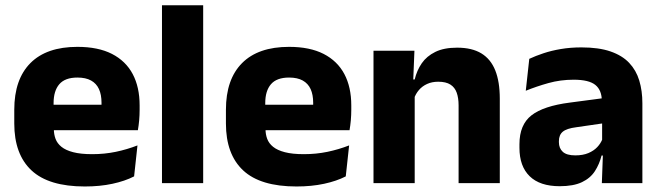

<svg xmlns="http://www.w3.org/2000/svg" viewBox="-20 -680 2450 713"><path d="M295 12.5Q161 12.5 97 -47.2Q33 -107 33 -221.5V-272.5Q33 -385.5 93 -445.8Q153 -506 267.5 -506Q344.5 -506 395.8 -479.8Q447 -453.5 472.8 -405Q498.5 -356.5 498.5 -288.5V-272Q498.5 -253 496.8 -233.2Q495 -213.5 492 -196.5H354Q356 -225.5 356.5 -251.2Q357 -277 357 -298Q357 -328.5 347.5 -349.2Q338 -370 318.2 -381Q298.5 -392 267.5 -392Q221.5 -392 200.2 -367.2Q179 -342.5 179 -297V-252L180 -235.5V-200.5Q180 -181.5 186.2 -164.5Q192.5 -147.5 208.2 -134.8Q224 -122 251.8 -114.8Q279.5 -107.5 322.5 -107.5Q368 -107.5 410 -116.2Q452 -125 490.5 -140L478 -25Q444 -7.5 397.5 2.5Q351 12.5 295 12.5ZM114 -196.5V-291H461V-196.5Z M581.5 0V-660.5H734.5V0Z M1081 12.5Q947 12.5 883 -47.2Q819 -107 819 -221.5V-272.5Q819 -385.5 879 -445.8Q939 -506 1053.5 -506Q1130.5 -506 1181.8 -479.8Q1233 -453.5 1258.8 -405Q1284.5 -356.5 1284.5 -288.5V-272Q1284.5 -253 1282.8 -233.2Q1281 -213.5 1278 -196.5H1140Q1142 -225.5 1142.5 -251.2Q1143 -277 1143 -298Q1143 -328.5 1133.5 -349.2Q1124 -370 1104.2 -381Q1084.5 -392 1053.5 -392Q1007.5 -392 986.2 -367.2Q965 -342.5 965 -297V-252L966 -235.5V-200.5Q966 -181.5 972.2 -164.5Q978.5 -147.5 994.2 -134.8Q1010 -122 1037.8 -114.8Q1065.5 -107.5 1108.5 -107.5Q1154 -107.5 1196 -116.2Q1238 -125 1276.5 -140L1264 -25Q1230 -7.5 1183.5 2.5Q1137 12.5 1081 12.5ZM900 -196.5V-291H1247V-196.5Z M1683 0V-289Q1683 -316 1676 -335.8Q1669 -355.5 1652.5 -366Q1636 -376.5 1607.5 -376.5Q1584 -376.5 1566 -368.2Q1548 -360 1535.8 -345.8Q1523.5 -331.5 1517.5 -313.5L1494 -385H1520Q1528 -418.5 1546.2 -445Q1564.5 -471.5 1596.5 -487.2Q1628.5 -503 1677.5 -503Q1732.5 -503 1767.5 -481.8Q1802.5 -460.5 1819.2 -418.5Q1836 -376.5 1836 -313.5V0ZM1367 0V-491.5H1519L1514 -368.5L1520 -354V0Z M2215 0 2219.5 -123 2216 -130.5V-284L2215 -304Q2215 -345 2191 -364.5Q2167 -384 2110.5 -384Q2061 -384 2016.5 -371.5Q1972 -359 1932.5 -343L1945.5 -461.5Q1969 -472.5 1998.2 -482.2Q2027.5 -492 2063 -498Q2098.5 -504 2139 -504Q2203.5 -504 2247 -489Q2290.5 -474 2316.5 -446.5Q2342.5 -419 2354 -380.8Q2365.5 -342.5 2365.5 -296.5V0ZM2058.5 11.5Q1985 11.5 1947 -25.5Q1909 -62.5 1909 -131V-144.5Q1909 -217 1953.8 -251.8Q1998.5 -286.5 2096 -299L2228 -316.5L2237 -224.5L2120 -207.5Q2084.5 -203 2070 -191Q2055.5 -179 2055.5 -155.5V-152Q2055.5 -129.5 2070 -116.2Q2084.5 -103 2116.5 -103Q2144.5 -103 2164.8 -111.5Q2185 -120 2198 -133.8Q2211 -147.5 2217.5 -164.5L2239 -102.5H2214Q2206 -70.5 2189.2 -44.5Q2172.5 -18.5 2141 -3.5Q2109.5 11.5 2058.5 11.5Z"/></svg>

Font: Anek Tamil
Style: Bold
Weight: 700
Designer: Aadarsh Rajan (Tamil), Yesha Goshar (Latin)
Foundry: Ek Type
Version: Version 1.003